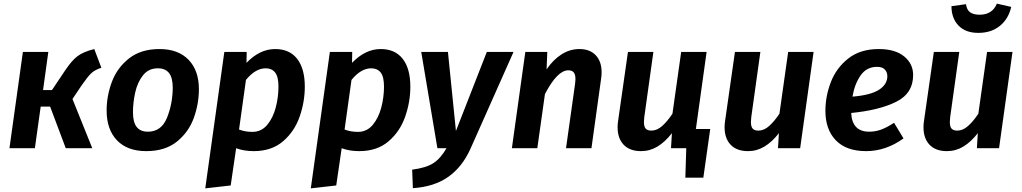

<svg xmlns="http://www.w3.org/2000/svg" viewBox="-20 -816 5626 1057"><path d="M538 -443Q501 -431 481.5 -412Q462 -393 430 -347L379 -271L488 0H342L256 -229H204L172 0H32L106 -530H246L217 -320H266L339 -429Q375 -483 407 -507Q439 -531 499 -546Z M567 -208Q567 -288 596 -365.5Q625 -443 690.5 -494.5Q756 -546 858 -546Q961 -546 1018 -487Q1075 -428 1075 -325Q1075 -245 1047 -167Q1019 -89 954 -36.5Q889 16 785 16Q681 16 624 -43.5Q567 -103 567 -208ZM931 -332Q931 -388 910.5 -414Q890 -440 849 -440Q797 -440 766.5 -400.5Q736 -361 724 -305.5Q712 -250 712 -198Q712 -143 732.5 -117Q753 -91 794 -91Q868 -91 899 -167Q930 -243 931 -332Z M1215 -530H1338L1337 -470Q1410 -546 1495 -546Q1574 -546 1616 -492Q1658 -438 1658 -339Q1658 -255 1629.5 -173.5Q1601 -92 1538 -38Q1475 16 1377 16Q1323 16 1280 0L1250 205L1110 221ZM1513 -339Q1513 -394 1494.5 -417Q1476 -440 1443 -440Q1386 -440 1334 -376L1296 -103Q1329 -90 1369 -90Q1419 -90 1451 -128.5Q1483 -167 1498 -224Q1513 -281 1513 -339Z M1796 -530H1919L1918 -470Q1991 -546 2076 -546Q2155 -546 2197 -492Q2239 -438 2239 -339Q2239 -255 2210.5 -173.5Q2182 -92 2119 -38Q2056 16 1958 16Q1904 16 1861 0L1831 205L1691 221ZM2094 -339Q2094 -394 2075.5 -417Q2057 -440 2024 -440Q1967 -440 1915 -376L1877 -103Q1910 -90 1950 -90Q2000 -90 2032 -128.5Q2064 -167 2079 -224Q2094 -281 2094 -339Z M2570 3Q2525 103 2448 157.5Q2371 212 2253 220L2249 118Q2326 108 2366 82Q2406 56 2438 0H2388L2299 -530H2446L2490 -95L2660 -530H2807Z M3292 -417Q3292 -401 3289 -381L3236 0H3096L3146 -355Q3148 -375 3148 -380Q3148 -407 3138 -418Q3128 -429 3109 -429Q3048 -429 2980 -298L2938 0H2798L2872 -530H2993L2989 -434Q3025 -487 3071 -516.5Q3117 -546 3170 -546Q3227 -546 3259.5 -512Q3292 -478 3292 -417Z M3890 -106 3852 162H3753L3758 0H3674L3679 -83Q3642 -35 3600 -9.5Q3558 16 3509 16Q3447 16 3413.5 -19Q3380 -54 3380 -116Q3380 -134 3383 -152L3437 -530H3577L3527 -172Q3525 -152 3525 -145Q3525 -118 3535 -107.5Q3545 -97 3566 -97Q3597 -97 3625.5 -122.5Q3654 -148 3682 -190L3730 -530H3870L3811 -106Z M3969 -116Q3969 -134 3972 -152L4026 -530H4166L4116 -172Q4114 -152 4114 -145Q4114 -118 4124 -107.5Q4134 -97 4155 -97Q4186 -97 4214.5 -122.5Q4243 -148 4271 -190L4319 -530H4459L4385 0H4263L4268 -83Q4231 -35 4189 -9.5Q4147 16 4098 16Q4036 16 4002.5 -19Q3969 -54 3969 -116Z M4666 -194Q4671 -91 4765 -91Q4800 -91 4832 -103Q4864 -115 4902 -140L4954 -54Q4857 16 4748 16Q4639 16 4581.5 -43.5Q4524 -103 4524 -206Q4524 -286 4554 -364Q4584 -442 4650 -494Q4716 -546 4818 -546Q4908 -546 4957.5 -505.5Q5007 -465 5007 -403Q5007 -302 4913.5 -255.5Q4820 -209 4666 -194ZM4865 -397Q4865 -418 4851.5 -433Q4838 -448 4808 -448Q4751 -448 4718 -401Q4685 -354 4673 -284Q4772 -292 4818.5 -321.5Q4865 -351 4865 -397Z M5064 -116Q5064 -134 5067 -152L5121 -530H5261L5211 -172Q5209 -152 5209 -145Q5209 -118 5219 -107.5Q5229 -97 5250 -97Q5281 -97 5309.5 -122.5Q5338 -148 5366 -190L5414 -530H5554L5480 0H5358L5363 -83Q5326 -35 5284 -9.5Q5242 16 5193 16Q5131 16 5097.5 -19Q5064 -54 5064 -116ZM5218 -782 5298 -793Q5302 -762 5320.5 -748.5Q5339 -735 5373 -735Q5443 -735 5468 -796L5547 -778Q5532 -712 5484.5 -673.5Q5437 -635 5366 -635Q5295 -635 5256.5 -675.5Q5218 -716 5218 -782Z"/></svg>

Font: Fira Sans SemiBold
Style: Italic
Weight: 600
Italic angle: -8°
Designer: bBox Type GmbH & Carrois Corporate GbR & Edenspiekermann AG
Foundry: bBox Type GmbH & Carrois Corporate GbR & Edenspiekermann AG
Version: Version 4.301